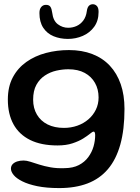

<svg xmlns="http://www.w3.org/2000/svg" viewBox="-20 -690 677 930"><path d="M267 221Q205 221 160.5 211.8Q116 202.5 87.8 188.2Q59.5 174 46.2 157.8Q33 141.5 33 127Q33 114 41.2 105.2Q49.5 96.5 63.2 92Q77 87.5 94.5 87.5Q108.5 87.5 127.2 93.5Q146 99.5 170.2 107.2Q194.5 115 225.2 120.5Q256 126 293.5 124.5Q334 124 362 109.5Q390 95 407.5 71.2Q425 47.5 433 19.8Q441 -8 441 -36Q441 -41 440.2 -44.5Q439.5 -48 438 -50.2Q436.5 -52.5 433.5 -52.5Q428 -52.5 415.8 -42.2Q403.5 -32 382.8 -19Q362 -6 331.2 4.2Q300.5 14.5 258.5 14.5Q179.5 14.5 126 -12Q72.5 -38.5 45.2 -88.2Q18 -138 18 -207.5Q18 -270 42 -315.2Q66 -360.5 107.8 -390Q149.5 -419.5 202.8 -433.5Q256 -447.5 314 -447.5Q377 -447.5 427 -428.2Q477 -409 511.8 -372Q546.5 -335 564.8 -282.2Q583 -229.5 583 -162.5Q583 -62.5 562.8 10Q542.5 82.5 502.8 129.2Q463 176 404 198.5Q345 221 267 221ZM289.5 -70.5Q324 -70.5 354.5 -81.2Q385 -92 408 -111.8Q431 -131.5 444.2 -158.5Q457.5 -185.5 457.5 -218Q457.5 -257.5 440.2 -288.2Q423 -319 390.5 -336.8Q358 -354.5 311 -354.5Q283 -354.5 253 -347.8Q223 -341 197.5 -324.2Q172 -307.5 156.2 -279Q140.5 -250.5 140.5 -207Q140.5 -166 158.8 -135Q177 -104 210.5 -87.2Q244 -70.5 289.5 -70.5ZM309 -501.5Q271 -501.5 239.5 -514.5Q208 -527.5 189.5 -555.5Q171 -583.5 171 -627Q171 -646 179.8 -656.2Q188.5 -666.5 202.5 -666.5Q218 -666.5 224.2 -657Q230.5 -647.5 233 -628Q237.5 -589.5 260.2 -572.5Q283 -555.5 310 -555.5Q332 -555.5 351.2 -564.2Q370.5 -573 383.8 -591Q397 -609 400.5 -636Q403 -654.5 410.8 -662Q418.5 -669.5 429.5 -669.5Q441 -669.5 449.2 -661Q457.5 -652.5 457.5 -632.5Q457.5 -589.5 436.2 -560.2Q415 -531 381 -516.2Q347 -501.5 309 -501.5Z"/></svg>

Font: Gluten
Style: Regular
Weight: 400
Designer: Tyler Finck
Foundry: Etcetera Type Company
Version: Version 1.300